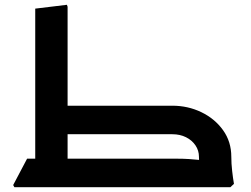

<svg xmlns="http://www.w3.org/2000/svg" viewBox="-20 -781 1046 801"><path d="M127 0V-745L259 -761L262 -753V0ZM40 0 35 -9 93 -119H262V0ZM225 -221V-340H606V-221ZM225 0V-119H606V0ZM810 -127Q810 -153 795.5 -174.5Q781 -196 756 -208.5Q731 -221 699 -221H556V-232L570 -340H699Q764 -340 820 -313Q876 -286 910.5 -238Q945 -190 945 -127ZM415 0 410 -9 468 -119H637V0ZM468 0V-119H719Q744 -119 768.5 -117.5Q793 -116 809 -114Q825 -112 825 -112V0ZM517 -221 512 -230 570 -340H689V-221ZM822 0Q817 -34 813.5 -67.5Q810 -101 810 -127H945Q945 -99 948.5 -68Q952 -37 956 -14L941 0Z"/></svg>

Font: Fustat ExtraBold
Style: Regular
Weight: 800
Designer: Mohamed Gaber, Khaled Hosny, Laura Garcia Mut
Foundry: Kief Type Foundry, Alif Type Foundry, Hard Type Foundry
Version: Version 1.007